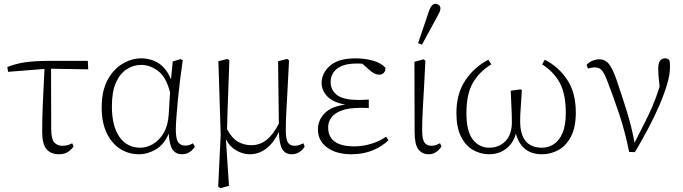

<svg xmlns="http://www.w3.org/2000/svg" viewBox="-20 -788 3549 997"><path d="M22 -415 18 -440Q63 -458 113 -465Q163 -472 236 -472H436L438 -428L245 -431L246 -113Q247 -63 263 -47Q279 -31 304 -31Q320 -31 332 -34.5Q344 -38 355 -44L362 -27Q349 -9 331 2Q313 13 287 13Q244 13 221.5 -13.5Q199 -40 199 -104Q199 -180 203 -264.5Q207 -349 211 -430Z M561 -236Q561 -134 600 -77.5Q639 -21 709 -21Q741 -21 773.5 -39.5Q806 -58 829 -96Q852 -134 856 -192L863 -308Q843 -388 801 -419.5Q759 -451 713 -451Q673 -451 638 -428.5Q603 -406 582 -359Q561 -312 561 -236ZM702 13Q647 13 603 -15.5Q559 -44 533.5 -98.5Q508 -153 508 -230Q508 -316 538.5 -372.5Q569 -429 616.5 -457Q664 -485 713 -485Q763 -485 803 -460Q843 -435 868 -376L877 -469L918 -481L929 -475Q922 -429 915.5 -376.5Q909 -324 904 -273Q899 -222 896 -180.5Q893 -139 893 -115Q893 -66 905.5 -49Q918 -32 941 -32Q953 -32 962.5 -35Q972 -38 982 -44L992 -26Q981 -9 964 2Q947 13 925 13Q894 13 877 -10Q860 -33 856 -94Q832 -37 789 -12Q746 13 702 13Z M1113 181 1126 -89 1114 -470 1161 -482 1171 -475Q1168 -385 1165.5 -321Q1163 -257 1161.5 -208.5Q1160 -160 1159 -117Q1185 -69 1216.5 -51.5Q1248 -34 1285 -34Q1329 -34 1363.5 -61Q1398 -88 1428 -146L1424 -470L1471 -482L1481 -475Q1476 -370 1472 -303Q1468 -236 1466 -191.5Q1464 -147 1464 -108Q1465 -62 1476 -46.5Q1487 -31 1510 -31Q1524 -31 1534.5 -35Q1545 -39 1555 -44L1562 -27Q1553 -11 1535.5 1Q1518 13 1495 13Q1461 13 1445.5 -14Q1430 -41 1428 -103Q1402 -47 1363.5 -17Q1325 13 1276 13Q1242 13 1207.5 -6.5Q1173 -26 1153 -65L1169 177L1124 189Z M1805 13Q1726 13 1678.5 -22Q1631 -57 1631 -116Q1631 -164 1665.5 -199.5Q1700 -235 1773 -245Q1710 -256 1680 -287Q1650 -318 1650 -358Q1651 -410 1694.5 -447.5Q1738 -485 1827 -485Q1871 -485 1913.5 -474Q1956 -463 1981 -437Q1983 -421 1973.5 -410.5Q1964 -400 1950 -400Q1927 -400 1901 -422L1862 -457Q1855 -458 1847 -458Q1839 -458 1831 -458Q1765 -458 1731 -432Q1697 -406 1697 -362Q1697 -320 1730 -294.5Q1763 -269 1843 -269Q1854 -269 1865.5 -269.5Q1877 -270 1895 -271V-227Q1878 -228 1870 -228Q1862 -228 1855 -228Q1789 -228 1752 -213.5Q1715 -199 1699.5 -176Q1684 -153 1684 -127Q1684 -28 1820 -28Q1862 -28 1905 -40.5Q1948 -53 1985 -78L1997 -60Q1965 -28 1916 -7.5Q1867 13 1805 13Z M2206 13Q2172 13 2152.5 -12.5Q2133 -38 2133 -102L2132 -467L2179 -480L2189 -473Q2185 -394 2182 -337.5Q2179 -281 2176.5 -240.5Q2174 -200 2173 -168.5Q2172 -137 2172 -108Q2173 -62 2185 -46.5Q2197 -31 2220 -31Q2234 -31 2244.5 -35Q2255 -39 2265 -44L2272 -27Q2262 -11 2245.5 1Q2229 13 2206 13ZM2151 -564 2207 -729Q2220 -768 2241 -768Q2252 -768 2259.5 -761.5Q2267 -755 2267 -744Q2267 -735 2263 -726.5Q2259 -718 2249 -699L2171 -556Z M2520 13Q2475 13 2436 -9.5Q2397 -32 2373.5 -79.5Q2350 -127 2350 -201Q2350 -302 2396.5 -371Q2443 -440 2516 -478L2531 -454Q2467 -414 2434.5 -356Q2402 -298 2402 -200Q2402 -107 2435 -64Q2468 -21 2521 -21Q2571 -21 2604.5 -55Q2638 -89 2638 -154Q2638 -191 2636 -225.5Q2634 -260 2632 -317L2683 -324L2690 -320Q2687 -265 2684 -229Q2681 -193 2681 -159Q2681 -21 2795 -21Q2828 -21 2856 -39.5Q2884 -58 2901 -97.5Q2918 -137 2918 -201Q2918 -299 2887.5 -356.5Q2857 -414 2795 -454L2809 -478Q2882 -440 2926 -373Q2970 -306 2970 -204Q2970 -127 2945 -79Q2920 -31 2880 -9Q2840 13 2794 13Q2688 13 2659 -94Q2645 -44 2608 -15.5Q2571 13 2520 13Z M3247 1Q3226 -104 3195.5 -195Q3165 -286 3135 -364Q3118 -409 3104.5 -423.5Q3091 -438 3070 -438Q3059 -438 3050 -436Q3041 -434 3033 -432L3026 -451Q3038 -465 3056.5 -472.5Q3075 -480 3091 -480Q3123 -480 3142.5 -455Q3162 -430 3182 -372Q3208 -296 3234 -213Q3260 -130 3275 -47Q3303 -102 3326 -147Q3349 -192 3368.5 -237.5Q3388 -283 3405 -338Q3401 -370 3399.5 -392.5Q3398 -415 3398 -432Q3398 -460 3407.5 -472.5Q3417 -485 3433 -485Q3449 -485 3456 -475Q3458 -467 3458.5 -458Q3459 -449 3459 -438Q3459 -401 3444 -350Q3429 -299 3403.5 -240Q3378 -181 3345 -119Q3312 -57 3277 2Z"/></svg>

Font: Source Serif Pro Light
Style: Regular
Weight: 300
Designer: Frank Grießhammer
Foundry: Adobe Systems Incorporated
Version: Version 3.001;hotconv 1.0.111;makeotfexe 2.5.65597